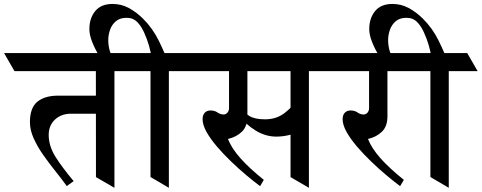

<svg xmlns="http://www.w3.org/2000/svg" viewBox="-74 -921 2393 954"><path d="M395.5 -657.2 447.8 -567.4H-2L-53.7 -657.2ZM585.4 -657.2 638.2 -567.4H187L134.8 -657.2ZM402.8 -41 402.3 -647.5H494.6V12.2ZM450.7 -445.8V-356H278.8Q230.5 -356 199.2 -326.9Q168 -297.9 168 -250.5Q168 -195.8 201.4 -142.3Q234.9 -88.9 292 -21L257.8 3.4Q232.4 -31.7 200.9 -71Q169.4 -110.4 140.6 -151.4Q111.8 -192.4 93.3 -233.6Q74.7 -274.9 74.7 -314Q74.7 -385.3 111.6 -415.5Q148.4 -445.8 215.3 -445.8Z M856.9 -657.2 908.7 -567.4H582L530.3 -657.2ZM497.1 -610.4 418.5 -642.6Q397.9 -677.7 384 -712.6Q370.1 -747.6 370.1 -776.4Q370.1 -830.1 398.9 -865.7Q427.7 -901.4 485.4 -901.4Q528.8 -901.4 566.4 -881.1Q604 -860.8 636.7 -828.1Q684.6 -780.8 715.1 -718.5Q745.6 -656.2 765.1 -602.5L678.2 -638.2Q675.8 -660.6 666.3 -694.1Q656.7 -727.5 641.6 -760.5Q626.5 -793.5 606.4 -813Q597.7 -821.8 585 -827.1Q572.3 -832.5 554.7 -832.5Q522 -832.5 502 -815.7Q481.9 -798.8 472.9 -773.2Q463.9 -747.6 463.9 -721.7Q463.9 -690.4 473.4 -662.4Q482.9 -634.3 497.1 -610.4ZM673.8 -41.5V-656.2H765.1V12.2Z M1116.2 -344.2V-381.3Q1138.2 -361.8 1164.6 -345Q1190.9 -328.1 1243.2 -328.1Q1300.3 -328.1 1341.6 -360.6Q1382.8 -393.1 1415 -440.4V-274.9Q1399.9 -259.8 1366.5 -251Q1333 -242.2 1297.4 -242.2Q1245.1 -242.7 1197.3 -271.7Q1149.4 -300.8 1116.2 -344.2ZM1245.1 -657.2 1297.4 -567.4H853L801.3 -657.2ZM1553.2 -657.2 1605.5 -567.4H1152.3L1100.1 -657.2ZM1369.6 -41V-657.2H1460.9V12.2ZM1064 -633.8H1155.3V-343.3Q1155.3 -293 1127.9 -266.6Q1100.6 -240.2 1058.6 -230.5Q1076.7 -184.1 1121.3 -134Q1166 -84 1236.8 -27.3L1218.3 3.9Q1188 -18.6 1150.1 -50.3Q1112.3 -82 1074.2 -118.7Q1036.1 -155.3 1003.9 -192.9Q971.7 -230.5 952.1 -265.6Q932.6 -300.8 932.6 -328.6Q932.6 -349.6 943.4 -360.8Q954.1 -372.1 971.7 -372.1Q992.7 -372.1 1006.8 -362.1Q1021 -352.1 1037.1 -352.1Q1047.4 -352.1 1055.7 -360.8Q1064 -369.6 1064 -384.8Z M1926.3 -657.2 1978.5 -567.4H1548.8L1497.1 -657.2ZM1976.6 -657.2 2029.3 -567.4H1580.6L1528.3 -657.2ZM1759.8 -633.8H1851.1V-343.3Q1851.1 -293 1823.7 -266.6Q1796.4 -240.2 1754.4 -230.5Q1772.5 -184.1 1817.1 -134Q1861.8 -84 1932.6 -27.3L1914.1 3.9Q1883.8 -18.6 1845.9 -50.3Q1808.1 -82 1770 -118.7Q1731.9 -155.3 1699.7 -192.9Q1667.5 -230.5 1647.9 -265.6Q1628.4 -300.8 1628.4 -328.6Q1628.4 -349.6 1639.2 -360.8Q1649.9 -372.1 1667.5 -372.1Q1688.5 -372.1 1702.6 -362.1Q1716.8 -352.1 1732.9 -352.1Q1743.2 -352.1 1751.5 -360.8Q1759.8 -369.6 1759.8 -384.8Z M2247.6 -657.2 2299.3 -567.4H1972.7L1920.9 -657.2ZM1887.7 -610.4 1809.1 -642.6Q1788.6 -677.7 1774.7 -712.6Q1760.7 -747.6 1760.7 -776.4Q1760.7 -830.1 1789.6 -865.7Q1818.4 -901.4 1876 -901.4Q1919.4 -901.4 1957 -881.1Q1994.6 -860.8 2027.3 -828.1Q2075.2 -780.8 2105.7 -718.5Q2136.2 -656.2 2155.8 -602.5L2068.8 -638.2Q2066.4 -660.6 2056.9 -694.1Q2047.4 -727.5 2032.2 -760.5Q2017.1 -793.5 1997.1 -813Q1988.3 -821.8 1975.6 -827.1Q1962.9 -832.5 1945.3 -832.5Q1912.6 -832.5 1892.6 -815.7Q1872.6 -798.8 1863.5 -773.2Q1854.5 -747.6 1854.5 -721.7Q1854.5 -690.4 1864 -662.4Q1873.5 -634.3 1887.7 -610.4ZM2064.5 -41.5V-656.2H2155.8V12.2Z"/></svg>

Font: Annapurna SIL
Style: Bold
Weight: 700
Designer: Peter Martin, Annie Olsen
Foundry: SIL International
Version: Version 2.000